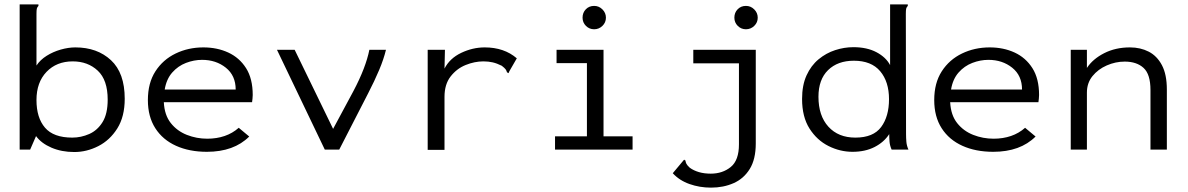

<svg xmlns="http://www.w3.org/2000/svg" viewBox="-20 -685 5440 879"><path d="M320 11Q262 11 215.5 -9Q169 -29 145 -62L118 0H70V-665H156V-658Q150 -652 148.5 -645Q147 -638 147 -621V-385Q164 -411 193.5 -429.5Q223 -448 258 -458Q293 -468 325 -468Q425 -468 488 -409.5Q551 -351 551 -233Q551 -151 517 -97Q483 -43 430 -16Q377 11 320 11ZM311 -55Q351 -55 388.5 -71.5Q426 -88 449.5 -126Q473 -164 473 -229Q473 -319 427.5 -361.5Q382 -404 313 -404Q239 -404 193 -356Q147 -308 147 -227Q147 -146 186 -100.5Q225 -55 311 -55Z M927 10Q847 10 786 -17.5Q725 -45 691 -98Q657 -151 657 -227Q657 -305 691.5 -358.5Q726 -412 784 -440Q842 -468 911 -468Q974 -468 1025 -444.5Q1076 -421 1106.5 -373Q1137 -325 1137 -250Q1137 -242 1136 -233.5Q1135 -225 1134 -217H730Q733 -158 762 -121.5Q791 -85 835.5 -67.5Q880 -50 929 -50Q972 -50 1008.5 -62.5Q1045 -75 1073 -100L1121 -60Q1051 10 927 10ZM734 -275H1059Q1059 -339 1014 -375Q969 -411 905 -411Q868 -411 831.5 -397Q795 -383 768.5 -353Q742 -323 734 -275Z M1467 0 1248 -457H1329L1505 -95L1598 -268Q1627 -323 1645 -370Q1663 -417 1671 -457H1747Q1737 -415 1716 -365Q1695 -315 1665 -257L1533 0Z M1938 -457H2017L2015 -371Q2039 -418 2091.5 -443Q2144 -468 2199 -468Q2288 -468 2346 -418L2312 -359L2308 -350L2301 -354Q2299 -362 2294.5 -368Q2290 -374 2277 -384Q2255 -395 2235.5 -399.5Q2216 -404 2193 -404Q2153 -404 2112 -387.5Q2071 -371 2043 -335Q2015 -299 2015 -242V1H1938Z M2521 0V-61H2667V-396H2528V-457H2743V-61H2876V0ZM2700 -551Q2678 -551 2662.5 -566.5Q2647 -582 2647 -604Q2647 -627 2662 -642.5Q2677 -658 2700 -658Q2722 -658 2738 -642Q2754 -626 2754 -604Q2754 -582 2738 -566.5Q2722 -551 2700 -551Z M3235 174Q3183 174 3136.5 157.5Q3090 141 3060 108L3106 53L3112 46L3118 50Q3119 58 3122.5 65Q3126 72 3138 83Q3156 96 3180 103Q3204 110 3234 110Q3288 110 3325.5 79.5Q3363 49 3363 -24V-395H3154V-457H3440V-28Q3440 44 3412.5 88.5Q3385 133 3338.5 153.5Q3292 174 3235 174ZM3395 -551Q3373 -551 3357.5 -566.5Q3342 -582 3342 -604Q3342 -627 3357 -642.5Q3372 -658 3395 -658Q3417 -658 3433 -642Q3449 -626 3449 -604Q3449 -582 3433 -566.5Q3417 -551 3395 -551Z M3883 10Q3826 10 3773 -16.5Q3720 -43 3686 -96.5Q3652 -150 3652 -232Q3652 -295 3672.5 -340Q3693 -385 3727.5 -413.5Q3762 -442 3803.5 -455.5Q3845 -469 3887 -469Q3949 -469 3992.5 -446Q4036 -423 4055 -387V-665H4136V-658Q4130 -652 4128.5 -645Q4127 -638 4127 -621L4128 -71Q4128 -53 4129.5 -35.5Q4131 -18 4139 0H4062Q4054 -18 4052.5 -35.5Q4051 -53 4051 -71Q4027 -34 3984 -12Q3941 10 3883 10ZM3896 -55Q3978 -55 4014 -103.5Q4050 -152 4050 -231Q4050 -311 4009.5 -359Q3969 -407 3889 -407Q3815 -407 3771 -364Q3727 -321 3727 -242Q3727 -155 3772.5 -105Q3818 -55 3896 -55Z M4527 10Q4447 10 4386 -17.5Q4325 -45 4291 -98Q4257 -151 4257 -227Q4257 -305 4291.5 -358.5Q4326 -412 4384 -440Q4442 -468 4511 -468Q4574 -468 4625 -444.5Q4676 -421 4706.5 -373Q4737 -325 4737 -250Q4737 -242 4736 -233.5Q4735 -225 4734 -217H4330Q4333 -158 4362 -121.5Q4391 -85 4435.5 -67.5Q4480 -50 4529 -50Q4572 -50 4608.5 -62.5Q4645 -75 4673 -100L4721 -60Q4651 10 4527 10ZM4334 -275H4659Q4659 -339 4614 -375Q4569 -411 4505 -411Q4468 -411 4431.5 -397Q4395 -383 4368.5 -353Q4342 -323 4334 -275Z M4882 0V-457H4956V-374Q4983 -415 5035 -441.5Q5087 -468 5153 -468Q5201 -468 5239 -448.5Q5277 -429 5299.5 -386.5Q5322 -344 5322 -275V0H5247V-273Q5247 -345 5215.5 -374Q5184 -403 5129 -403Q5087 -403 5047 -385.5Q5007 -368 4981.5 -336.5Q4956 -305 4956 -261V0Z"/></svg>

Font: Inconsolata Expanded
Style: Regular
Weight: 400
Width: 7
Monospace: yes
Designer: Raph Levien, Cyreal, Brenton Simpson
Foundry: Raph Levien, Cyreal, Google
Version: Version 3.000; ttfautohint (v1.8.2.53-6de2)